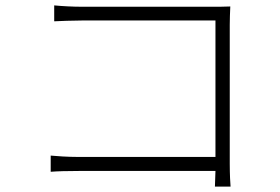

<svg xmlns="http://www.w3.org/2000/svg" viewBox="-20 -691 1040 712"><path d="M168 -114V-54C191 -56 230 -57 272 -57H779L777 1H835C834 -6 832 -47 832 -83V-599C832 -618 833 -646 834 -667C812 -666 789 -666 767 -666H282C251 -666 212 -668 181 -671V-612C202 -613 248 -615 283 -615H779V-109H271C231 -109 188 -112 168 -114Z"/></svg>

Font: Noto Sans KR Light
Style: Regular
Weight: 300
Designer: Ryoko NISHIZUKA 西塚涼子 (kana, bopomofo & ideographs); Paul D. Hunt (Latin, Greek & Cyrillic); Sandoll Communications 산돌커뮤니
Foundry: Adobe
Version: Version 2.004;hotconv 1.0.118;makeotfexe 2.5.65603